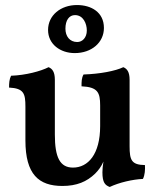

<svg xmlns="http://www.w3.org/2000/svg" viewBox="-20 -734 629 763"><path d="M277 -523C344 -523 393 -565 393 -623C393 -686 342 -714 286 -714C221 -714 171 -673 171 -615C171 -558 220 -523 277 -523ZM278 -674C311 -674 325 -640 325 -613C325 -584 307 -567 287 -567C257 -567 240 -590 240 -620C240 -654 255 -674 278 -674ZM556 -78C503 -79 495 -97 495 -153V-417C495 -448 485 -461 470 -467C439 -452 377 -440 312 -438C304 -424 304 -409 304 -391C368 -388 378 -367 378 -315V-233C378 -121 330 -68 270 -68C218 -68 198 -109 198 -199V-417C198 -448 188 -461 173 -467C142 -451 82 -435 24 -433C17 -419 16 -404 16 -386C75 -383 81 -362 81 -310V-176C81 -41 134 5 228 5C285 5 325 -12 358 -44C372 -58 383 -73 391 -92C388 -74 387 -59 387 -49C387 -8 398 2 416 9C454 -9 507 -21 548 -23C556 -39 557 -60 556 -78Z"/></svg>

Font: Vollkorn Semibold
Style: Regular
Weight: 600
Designer: Friedrich Althausen
Foundry: Friedrich Althausen
Version: Version 4.015;PS 004.015;hotconv 1.0.88;makeotf.lib2.5.64775